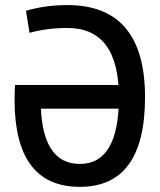

<svg xmlns="http://www.w3.org/2000/svg" viewBox="-20 -723 626 753"><path d="M293 9.8Q37.1 9.8 37.1 -332Q37.1 -347.2 37.6 -361.6Q38.1 -376 39.1 -389.6L141.1 -381.8Q139.6 -357.9 139.6 -332Q139.6 -80.1 293 -80.1Q446.3 -80.1 446.3 -341.8Q446.3 -613.3 244.1 -613.3Q164.6 -613.3 95.7 -594.2L82 -680.7Q158.2 -703.1 244.1 -703.1Q548.8 -703.1 548.8 -341.8Q548.8 9.8 293 9.8ZM39.1 -296.9V-389.6H498.5V-296.9Z"/></svg>

Font: Cascadia Mono
Style: Regular
Weight: 400
Monospace: yes
Designer: Aaron Bell
Foundry: Saja Typeworks
Version: Version 2404.023